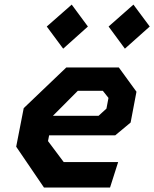

<svg xmlns="http://www.w3.org/2000/svg" viewBox="-20 -834 686 854"><path d="M175.5 0H469.5L505.5 -113H263.5L193.5 -206.5L198.5 -232H492.5L561 -289L587 -426L508.5 -534H275L85.5 -353L52 -181.5ZM188 -716 261 -617.5 371 -716 299 -813.5ZM215.5 -319 326 -430H437.5L462.5 -398.5L453.5 -351L418.5 -319ZM463 -716 535.5 -617.5 646 -716 573.5 -813.5Z"/></svg>

Font: Monaspace Krypton
Style: Bold Italic
Weight: 700
Italic angle: -11°
Designer: Riley Cran & the Lettermatic Team
Foundry: Lettermatic
Version: Version 1.101 (Monaspace Krypton)